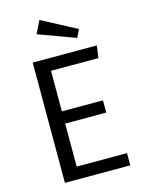

<svg xmlns="http://www.w3.org/2000/svg" viewBox="-133 -984 795 1061"><g transform="rotate(-15 265.0 -453.0)"><path d="M200 -906 398 -801 376 -756 164 -834ZM470 -688 460 -618H189V-386H424V-316H189V-70H477V0H103V-688Z"/></g></svg>

Font: FiraGO Book
Style: Regular
Weight: 350
Designer: bBox Type
Foundry: bBox Type GmbH
Version: Version 1.001;PS 001.001;hotconv 1.0.88;makeotf.lib2.5.64775